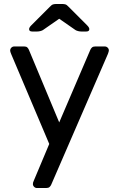

<svg xmlns="http://www.w3.org/2000/svg" viewBox="-20 -753 592 963"><path d="M165 190Q157 190 151 184Q145 178 145 170Q145 166 146 162Q147 158 150 152L227 -31L36 -482Q31 -494 31 -499Q31 -508 37 -514Q43 -520 52 -520H101Q112 -520 117 -515Q122 -510 125 -503L277 -139L433 -503Q436 -510 441.5 -515Q447 -520 458 -520H505Q514 -520 520 -514Q526 -508 526 -500Q526 -495 521 -482L237 173Q234 180 228.5 185Q223 190 212 190ZM141 -595Q126 -595 126 -607Q126 -615 137 -626L229 -718Q239 -729 246.5 -731Q254 -733 262 -733H292Q301 -733 308 -731Q315 -729 325 -718L417 -626Q428 -615 428 -607Q428 -595 413 -595H387Q380 -595 372 -597Q364 -599 359 -602L277 -659L195 -602Q190 -599 182 -597Q174 -595 167 -595Z"/></svg>

Font: Rubik Light
Style: Regular
Weight: 400
Version: Version 2.101